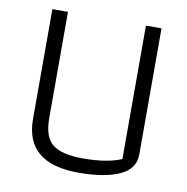

<svg xmlns="http://www.w3.org/2000/svg" viewBox="-73 -684 744 764"><g transform="rotate(10 299.5 -302.5)"><path d="M78 -170V-614H141V-184Q141 -108 178 -79Q215 -50 300 -50Q399 -50 456 -75V-614H519V-104Q519 -46 458.5 -18.5Q398 9 293 9Q78 9 78 -170Z"/></g></svg>

Font: Athiti
Style: Regular
Weight: 400
Designer: CadsonDemak Team
Foundry: CadsonDemak
Version: Version 1.032